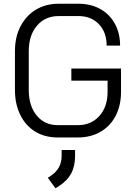

<svg xmlns="http://www.w3.org/2000/svg" viewBox="-20 -728 724 1028"><path d="M60 -246V-454Q60 -529 89.5 -586.5Q119 -644 172 -676Q225 -708 294 -708H400Q466 -708 516.5 -680Q567 -652 595 -601Q623 -550 623 -484H551Q551 -555 509.5 -598.5Q468 -642 400 -642H294Q222 -642 178 -590.5Q134 -539 134 -454V-246Q134 -161 176.5 -109.5Q219 -58 289 -58H397Q468 -58 512 -107Q556 -156 556 -236V-296H362V-361H628V-236Q628 -164 599.5 -108.5Q571 -53 518.5 -22.5Q466 8 397 8H289Q220 8 168.5 -23.5Q117 -55 88.5 -113Q60 -171 60 -246ZM236 224 251 214Q281 194 295.5 167.5Q310 141 310 106V75H382V106Q382 162 361 201Q340 240 296 268L277 280Z"/></svg>

Font: Stavian Regular
Style: Regular
Weight: 400
Version: Version 1.000; ttfautohint (v1.6)